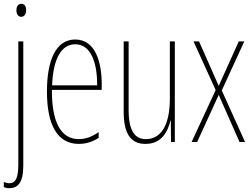

<svg xmlns="http://www.w3.org/2000/svg" viewBox="-22 -744 1321 1006"><path d="M64 -690C64 -672 72 -656 89 -656C105 -656 115 -670 115 -691C115 -707 109 -724 90 -724C70 -724 64 -706 64 -690ZM27 242C69 242 100 216 100 125V-527H74V117C74 184 62 216 26 216C16 216 5 213 -2 209V236C4 239 13 242 27 242Z M372 -537C271 -537 224 -429 224 -264C224 -94 276 10 391 10C432 10 467 -3 495 -22V-52C460 -27 426 -15 391 -15C296 -15 249 -106 250 -273H511V-301C511 -421 477 -537 372 -537ZM372 -512C455 -512 488 -414 487 -297H251C257 -442 302 -512 372 -512Z M894 -527H868V-228C868 -82 818 -15 742 -15C684 -15 652 -60 652 -167V-527H626V-159C626 -45 662 10 740 10C825 10 857 -54 871 -112H873L874 0H894Z M1108 -272 982 0H1011L1124 -247L1233 0H1262L1140 -270L1258 -527H1229L1124 -294L1021 -527H992Z"/></svg>

Font: Noto Sans Arabic UI XCn Th
Style: Regular
Weight: 100
Width: 2
Designer: Monotype Design Team, Nadine Chahine and Nizar Qandah
Foundry: Monotype Imaging Inc.
Version: Version 2.010